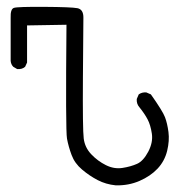

<svg xmlns="http://www.w3.org/2000/svg" viewBox="-20 -559 540 571"><path d="M324.2 -7.8Q294.9 -10.7 270.5 -23.4Q246.1 -36.1 224.1 -54.7Q202.1 -73.2 192.9 -98.1Q183.6 -123 179.2 -147Q174.8 -170.9 177.7 -485.4L60.5 -483.4V-373L54.7 -360.4Q45.9 -352.5 31.2 -353.5L19.5 -360.4Q12.7 -367.2 11.7 -377.9V-505.9Q10.7 -532.2 21.5 -535.6Q32.2 -539.1 111.8 -538.6Q191.4 -538.1 210 -534.7Q228.5 -531.2 228 -505.9Q227.5 -480.5 226.6 -327.1Q225.6 -173.8 229 -147Q232.4 -120.1 251.5 -100.1Q270.5 -80.1 294.9 -67.9Q319.3 -55.7 344.2 -59.6Q369.1 -63.5 387.7 -71.8Q406.2 -80.1 420.9 -107.9Q435.5 -135.7 431.6 -161.6Q427.7 -187.5 418.9 -204.1Q410.2 -220.7 394.5 -240.2Q385.7 -250 386.7 -264.6L392.6 -278.3Q402.3 -285.2 415 -284.2L428.7 -278.3Q463.9 -228.5 470.7 -210.4Q477.5 -192.4 481 -166.5Q484.4 -140.6 477.1 -110.4Q469.7 -80.1 448.7 -57.6Q427.7 -35.2 395 -21Q362.3 -6.8 324.2 -7.8Z"/></svg>

Font: JasonHandwriting4
Style: Regular
Weight: 400
Version: Version 1.01.21